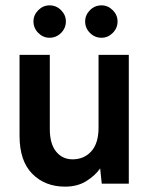

<svg xmlns="http://www.w3.org/2000/svg" viewBox="-20 -686 562 717"><path d="M223 11Q148 11 100.5 -37Q53 -85 53 -179V-481H166V-204Q166 -149 189.5 -120Q213 -91 251 -91Q294 -91 321 -121Q348 -151 348 -209V-481H461V0H360L354 -57Q335 -30 302 -9.5Q269 11 223 11ZM359 -545Q334 -545 316 -563Q298 -581 298 -606Q298 -630 316 -648Q334 -666 359 -666Q383 -666 401 -648Q419 -630 419 -606Q419 -581 401 -563Q383 -545 359 -545ZM165 -545Q141 -545 123 -563Q105 -581 105 -606Q105 -630 123 -648Q141 -666 165 -666Q190 -666 208 -648Q226 -630 226 -606Q226 -581 208 -563Q190 -545 165 -545Z"/></svg>

Font: Zen Kaku Gothic Antique
Style: Bold
Weight: 700
Designer: Yoshimichi Ohira
Foundry: Positype
Version: Version 1.001